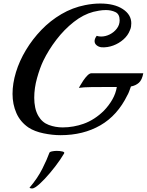

<svg xmlns="http://www.w3.org/2000/svg" viewBox="-20 -728 832 1088"><path d="M147 336Q193 282 220 228Q247 174 259 140Q260 133 273.5 130Q287 127 302 127Q320 127 334 130.5Q348 134 343 142Q323 176 293.5 214.5Q264 253 234 285Q204 317 182 332Q177 335 172 337.5Q167 340 161 340Q153 340 147 336ZM323 38Q277 38 226.5 27.5Q176 17 142 -5Q95 -37 73 -87Q51 -137 51 -196Q51 -255 70.5 -319Q90 -383 127 -444.5Q164 -506 214.5 -558.5Q265 -611 328 -648Q391 -685 462 -699Q507 -708 548 -708Q628 -708 676 -676.5Q724 -645 724 -596Q724 -586 722.5 -576.5Q721 -567 716 -556Q705 -527 679.5 -504.5Q654 -482 621.5 -470Q589 -458 555 -460Q539 -462 527.5 -471.5Q516 -481 516 -495Q516 -509 528 -525Q539 -521 553 -521Q578 -521 602 -533Q626 -545 642 -566Q658 -587 658 -613Q658 -648 634 -659.5Q610 -671 580 -671Q560 -671 540.5 -667.5Q521 -664 509 -661Q452 -646 398 -603.5Q344 -561 299.5 -503Q255 -445 225 -383Q206 -343 190 -286Q174 -229 174 -174Q174 -145 179.5 -118.5Q185 -92 198 -70Q219 -34 256.5 -20Q294 -6 335 -6Q366 -6 396.5 -11.5Q427 -17 452 -26Q484 -37 514 -56.5Q544 -76 569 -101Q597 -130 616.5 -164Q636 -198 642 -235H589Q545 -235 498 -234.5Q451 -234 427 -230Q427 -230 434 -242.5Q441 -255 452 -271.5Q463 -288 475.5 -300.5Q488 -313 499 -313H792Q785 -275 767 -259Q749 -243 722 -238Q717 -224 712 -210.5Q707 -197 702 -189Q646 -74 549 -18Q452 38 323 38Z"/></svg>

Font: Playball
Style: Regular
Weight: 400
Designer: Robert E. Leuschke
Foundry: Robert E. Leuschke
Version: Version 1.010